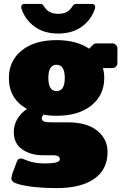

<svg xmlns="http://www.w3.org/2000/svg" viewBox="-20 -720 615 973"><path d="M104.2 -700H183.3Q190.8 -700 194.6 -697.5Q198.3 -695 203.8 -686.7Q209.2 -678.3 212.5 -675Q233.3 -650 275 -650Q316.7 -650 337.5 -675Q340.8 -678.3 344.6 -684.2Q348.3 -690 350.4 -692.9Q352.5 -695.8 356.7 -697.9Q360.8 -700 366.7 -700H445.8Q462.5 -700 462.5 -683.3Q462.5 -680 460.8 -675Q442.5 -620 394.6 -585Q346.7 -550 275 -550Q203.3 -550 155.4 -585Q107.5 -620 89.2 -675Q87.5 -680 87.5 -683.3Q87.5 -700 104.2 -700ZM25 -325Q25 -411.7 90 -464.2Q155 -516.7 266.7 -516.7Q367.5 -516.7 431.7 -473.3L450 -491.7Q458.3 -500 466.7 -500H550Q560 -500 567.5 -492.5Q575 -485 575 -475V-400Q575 -390 567.5 -382.5Q560 -375 550 -375H501.7Q508.3 -350 508.3 -325Q508.3 -238.3 443.3 -185.8Q378.3 -133.3 266.7 -133.3Q229.2 -133.3 200 -139.2Q191.7 -128.3 191.7 -120.8Q191.7 -109.2 203.3 -104.6Q215 -100 241.7 -100H325Q420 -100 472.5 -57.9Q525 -15.8 525 50Q525 139.2 457.5 186.2Q390 233.3 266.7 233.3Q145.8 233.3 70.8 212.5Q37.5 203.3 37.5 183.3L41.7 162.5L65 100Q70.8 83.3 83.3 83.3Q90.8 83.3 97.1 85.4Q103.3 87.5 114.2 92.1Q125 96.7 137.5 100Q168.3 108.3 208.3 108.3Q283.3 108.3 283.3 87.5Q283.3 66.7 250 66.7H195.8Q135.8 66.7 92.9 37.1Q50 7.5 50 -50Q50 -120.8 116.7 -168.3Q25 -218.3 25 -325ZM266.7 -391.7Q225 -391.7 225 -325Q225 -258.3 266.7 -258.3Q308.3 -258.3 308.3 -325Q308.3 -391.7 266.7 -391.7Z"/></svg>

Font: BoonTook Mon
Style: Regular
Weight: 400
Designer: Sungsit Sawaiwan
Foundry: FontUni
Version: Version 3.0